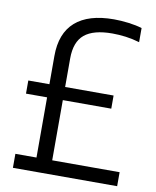

<svg xmlns="http://www.w3.org/2000/svg" viewBox="-84 -814 712 878"><g transform="rotate(10 272.0 -374.5)"><path d="M36.5 0V-65H134.5V-344.5H36.5V-405.5H134.5V-537Q134.5 -642 195.2 -695.5Q256 -749 374 -749Q406.5 -749 442.2 -744.5Q478 -740 505 -731.5V-666Q473 -675.5 441 -679.8Q409 -684 378 -684Q290.5 -684 249 -649.5Q207.5 -615 207.5 -538V-405.5H432.5V-344.5H207.5V-65H520.5V0Z"/></g></svg>

Font: Encode Sans Condensed
Style: Regular
Weight: 400
Width: 3
Designer: Multiple Designers
Foundry: Impallari Type
Version: Version 3.000; ttfautohint (v1.8.3) -l 8 -r 50 -G 200 -x 14 